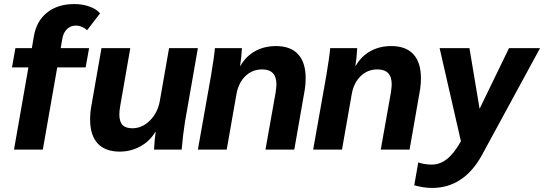

<svg xmlns="http://www.w3.org/2000/svg" viewBox="-20 -737 2681 946"><path d="M120 -405H39L56 -500H137L147 -559Q160 -634 212.5 -675.5Q265 -717 346 -717Q387 -717 421.5 -704.5Q456 -692 473 -671L409 -588Q399 -598 384 -604.5Q369 -611 354 -611Q328 -611 310 -593.5Q292 -576 287 -546L279 -500H419L402 -405H262L191 0H49Z M424 -148Q424 -184 431 -220L480 -500H622L573 -219Q568 -191 568 -174Q568 -138 583.5 -121.5Q599 -105 632 -105Q680 -105 718 -142.5Q756 -180 767 -237L813 -500H955L891 -134Q881 -70 875 0H739Q742 -56 747 -87H745Q719 -42 672 -16Q625 10 570 10Q498 10 461 -30.5Q424 -71 424 -148Z M1020 -366Q1036 -462 1039 -500H1172Q1169 -447 1163 -413H1165Q1192 -460 1237 -485Q1282 -510 1340 -510Q1412 -510 1449 -469.5Q1486 -429 1486 -352Q1486 -316 1479 -280L1430 0H1288L1338 -281Q1342 -311 1342 -321Q1342 -395 1272 -395Q1223 -395 1189 -362Q1155 -329 1145 -273L1097 0H955Z M1588 -366Q1604 -462 1607 -500H1740Q1737 -447 1731 -413H1733Q1760 -460 1805 -485Q1850 -510 1908 -510Q1980 -510 2017 -469.5Q2054 -429 2054 -352Q2054 -316 2047 -280L1998 0H1856L1906 -281Q1910 -311 1910 -321Q1910 -395 1840 -395Q1791 -395 1757 -362Q1723 -329 1713 -273L1665 0H1523Z M2641 -500 2354 28Q2310 108 2248.5 148.5Q2187 189 2109 189Q2068 189 2021 176L2041 63Q2052 68 2071.5 71Q2091 74 2107 74Q2148 74 2183 46Q2218 18 2251 -41L2146 -500H2293L2343 -201L2488 -500Z"/></svg>

Font: Sarabun ExtraBold
Style: Italic
Weight: 800
Italic angle: -10°
Designer: Suppakit Chalermlarp | Katatrad Co.,Ltd.
Foundry: Cadson Demak Co.,Ltd.
Version: Version 1.000; ttfautohint (v1.6)